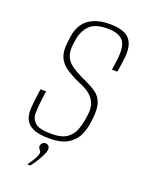

<svg xmlns="http://www.w3.org/2000/svg" viewBox="-125 -568 582 765"><g transform="rotate(20 166.5 -186.0)"><path d="M133 6Q87 6 63.5 -6Q40 -18 32 -37.5Q24 -57 25.5 -80.5Q27 -104 30 -127L35 -166H59L54 -128Q50 -98 49.5 -72Q49 -46 67 -30Q85 -14 135 -14Q180 -14 202 -30Q224 -46 232.5 -69.5Q241 -93 244 -113L247 -134Q251 -159 245 -179Q239 -199 221.5 -215Q204 -231 171 -244Q137 -259 113 -275Q89 -291 78.5 -314.5Q68 -338 72 -374L76 -405Q80 -435 95 -457.5Q110 -480 138 -492.5Q166 -505 207 -505Q247 -505 271 -493.5Q295 -482 304 -455Q313 -428 306 -383L299 -337H276L282 -380Q290 -441 270.5 -463Q251 -485 205 -485Q150 -485 127 -460Q104 -435 99 -399L96 -379Q92 -348 100.5 -327.5Q109 -307 131 -292Q153 -277 188 -261Q217 -248 237.5 -234Q258 -220 267 -196Q276 -172 271 -129L269 -112Q266 -85 254.5 -58Q243 -31 215 -12.5Q187 6 133 6ZM88 133Q104 111 112 95.5Q120 80 120 73Q120 68 117.5 65Q115 62 112 58Q109 54 109 47Q109 41 114.5 35Q120 29 128 29Q136 29 141 34Q146 39 146 47Q146 57 139 72Q132 87 122 103Q112 119 101 133Z"/></g></svg>

Font: Alumni Sans Thin
Style: Italic
Weight: 100
Italic angle: -8°
Designer: Robert E. Leuschke
Foundry: Robert E. Leuschke
Version: Version 1.016